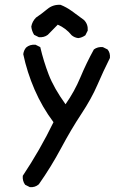

<svg xmlns="http://www.w3.org/2000/svg" viewBox="-20 -643 540 794"><path d="M103.5 130.9 84 121.1Q72.3 105.5 74.2 84Q109.4 31.2 141.6 -24.9Q173.8 -81.1 201.2 -137.7Q154.3 -200.2 123 -272.5Q91.8 -344.7 76.2 -418.9Q78.1 -434.6 87.9 -446.3Q103.5 -460 127 -458L146.5 -448.2Q160.2 -389.6 181.6 -334Q203.1 -278.3 251 -211.9Q288.1 -264.6 312.5 -323.2Q336.9 -381.8 368.2 -438.5Q383.8 -450.2 405.3 -448.2L424.8 -438.5Q436.5 -424.8 434.6 -403.3Q407.2 -348.6 382.8 -292Q358.4 -235.4 316.4 -171.9Q274.4 -108.4 232.9 -30.8Q191.4 46.9 140.6 119.1Q125 132.8 103.5 130.9ZM303.7 -485.4Q288.1 -487.3 276.4 -497.1Q252.9 -526.4 218.8 -541L177.7 -499Q162.1 -487.3 140.6 -489.3L121.1 -499Q111.3 -514.6 109.4 -533.2Q113.3 -554.7 128.9 -570.3Q152.3 -585.9 175.8 -605.5Q199.2 -625 230.5 -623Q254.9 -613.3 276.4 -597.7Q297.9 -582 327.1 -560.5Q344.7 -543 342.8 -516.6L333 -497.1Q319.3 -487.3 303.7 -485.4Z"/></svg>

Font: JasonHandwriting2
Style: Regular
Weight: 400
Version: Version 1.05.10